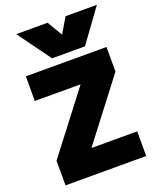

<svg xmlns="http://www.w3.org/2000/svg" viewBox="-177 -1104 991 1208"><g transform="rotate(-20 318.0 -500.0)"><path d="M48 -165 353 -563V-565H48V-730H588V-565L283 -167V-165H588V0H48ZM292 -1000 351 -900H353L412 -1000H622L462 -780H242L82 -1000Z"/></g></svg>

Font: Enso Black
Style: Regular
Weight: 900
Designer: Coji Morishita
Foundry: UNDERFOREST DESIGN
Version: Version 1.000